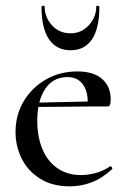

<svg xmlns="http://www.w3.org/2000/svg" viewBox="-20 -648 451 680"><path d="M227 12Q165 12 121.5 -15.5Q78 -43 56.5 -87Q35 -131 35 -180Q35 -241 64 -289.5Q93 -338 142.5 -366.5Q192 -395 254 -395Q311 -395 341.5 -368.5Q372 -342 372 -296Q372 -285 370 -278Q368 -271 361 -271H290Q294 -319 275 -347Q256 -375 219 -375Q168 -375 140 -333Q112 -291 112 -220Q112 -164 130 -120.5Q148 -77 183 -52.5Q218 -28 267 -28Q293 -28 320 -35.5Q347 -43 370 -59Q372 -61 375.5 -56.5Q379 -52 377 -49Q341 -16 304 -2Q267 12 227 12ZM89 -269 88 -284 313 -289V-271ZM127 -624Q127 -627 132.5 -627.5Q138 -628 138 -626Q138 -587 164 -558.5Q190 -530 230 -530Q268 -530 294.5 -558.5Q321 -587 321 -626Q321 -628 326.5 -627.5Q332 -627 332 -624Q332 -548 306 -509Q280 -470 230 -470Q180 -470 153.5 -509Q127 -548 127 -624Z"/></svg>

Font: Cormorant Medium
Style: Regular
Weight: 500
Designer: Christian Thalmann (Catharsis Fonts)
Foundry: Catharsis Fonts
Version: Version 4.000